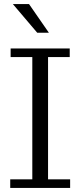

<svg xmlns="http://www.w3.org/2000/svg" viewBox="-20 -919 392 939"><path d="M162 -759 43 -899H122L219 -759ZM30 0V-42H138V-640H32V-682H321V-640H215V-42H323V0Z"/></svg>

Font: Montagu Slab 16pt Light
Style: Regular
Weight: 300
Designer: Florian Karsten
Foundry: Florian Karsten
Version: Version 1.000; ttfautohint (v1.8.3)